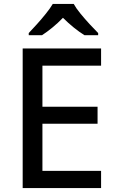

<svg xmlns="http://www.w3.org/2000/svg" viewBox="-20 -962 597 982"><path d="M497 0H96V-714H497V-626H197V-416H479V-329H197V-88H497ZM357 -942Q369 -920 391.5 -892.5Q414 -865 438.5 -838.5Q463 -812 482 -793V-782H412Q386 -798 357.5 -821Q329 -844 302 -871Q276 -844 248.5 -821.5Q221 -799 195 -782H127V-793Q146 -813 169.5 -839Q193 -865 215 -892.5Q237 -920 250 -942Z"/></svg>

Font: Noto Sans New Tai Lue Medium
Style: Regular
Weight: 500
Version: Version 2.003